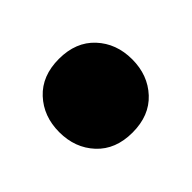

<svg xmlns="http://www.w3.org/2000/svg" viewBox="-63 -481 361 361"><g transform="rotate(-45 117.0 -301.0)"><path d="M20 -301Q20 -343 46 -371Q72 -399 117 -399Q162 -399 188 -371Q214 -343 214 -301Q214 -259 188 -231Q162 -203 117 -203Q72 -203 46 -231Q20 -259 20 -301Z"/></g></svg>

Font: Baloo Cyrillic
Style: Regular
Weight: 400
Designer: Ek Type, Denis Ignatov
Foundry: Ek Type
Version: Version 1.50 July 26, 2019